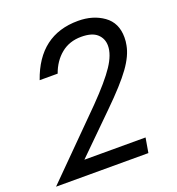

<svg xmlns="http://www.w3.org/2000/svg" viewBox="-143 -826 858 932"><g transform="rotate(-20 286.0 -360.0)"><path d="M548 -568Q548 -643 494 -681.5Q440 -720 363 -720Q162 -720 90 -513H183Q204 -572 247 -607Q290 -642 351 -642Q407 -642 433 -618Q459 -594 459 -557Q459 -512 421.5 -455.5Q384 -399 297 -310L-12 0H465L478 -76H162L355 -266Q449 -358 492 -417.5Q535 -477 544 -528Q548 -547 548 -568Z"/></g></svg>

Font: Geom Light
Style: Italic
Weight: 300
Italic angle: -10°
Version: Version 1.102